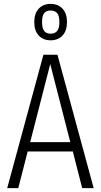

<svg xmlns="http://www.w3.org/2000/svg" viewBox="-20 -966 518 986"><path d="M402 0 354 -188H122L74 0H17L203 -685H275L461 0ZM135 -236H341L238 -637ZM324 -853Q324 -808 301 -783.5Q278 -759 240 -759Q202 -759 179 -783.5Q156 -808 156 -853Q156 -897 179 -921.5Q202 -946 240 -946Q278 -946 301 -921.5Q324 -897 324 -853ZM196 -853Q196 -821 207 -807Q218 -793 240 -793Q262 -793 273.5 -807Q285 -821 285 -853Q285 -885 273.5 -898.5Q262 -912 240 -912Q218 -912 207 -898.5Q196 -885 196 -853Z"/></svg>

Font: Fira Sans Extra Condensed Light
Style: Regular
Weight: 300
Width: 1
Designer: Carrois Corporate & Edenspiekermann AG
Foundry: Carrois Corporate GbR & Edenspiekermann AG
Version: Version 4.203